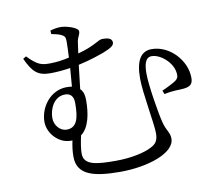

<svg xmlns="http://www.w3.org/2000/svg" viewBox="-86 -871 1173 1023"><g transform="rotate(-10 500.0 -359.5)"><path d="M242 -223C208 -223 177 -256 177 -297C177 -346 205 -409 265 -409C293 -409 311 -393 311 -356C311 -275 299 -223 242 -223ZM371 -360C371 -390 364 -410 350 -423L365 -552C434 -567 488 -587 507 -594C544 -609 565 -620 565 -638C565 -664 534 -666 512 -666C490 -666 467 -637 373 -612L382 -676C388 -705 398 -708 398 -728C398 -748 335 -767 305 -767C286 -767 269 -764 248 -758L249 -739C264 -736 289 -731 302 -724C319 -716 323 -708 323 -685C323 -668 322 -637 320 -599C289 -592 253 -586 216 -586C172 -586 150 -589 96 -645L79 -635C113 -562 139 -534 208 -534C245 -534 282 -538 317 -543L309 -444C300 -445 291 -446 281 -446C191 -446 132 -362 132 -284C132 -223 187 -161 252 -161H262C256 -133 252 -106 252 -75C252 24 339 48 485 48C636 48 783 -2 783 -79C783 -114 764 -123 751 -173C739 -218 712 -378 712 -443C712 -495 722 -530 755 -530C805 -530 872 -471 872 -409C872 -396 870 -389 856 -378C841 -368 806 -350 780 -339L788 -319C834 -330 865 -327 894 -330C931 -334 944 -347 944 -380C944 -475 858 -567 762 -567C705 -567 674 -524 674 -423C674 -344 707 -173 707 -122C707 -80 692 -64 666 -51C630 -31 555 -14 473 -14C370 -14 298 -19 298 -83C298 -107 303 -141 312 -180C358 -214 371 -289 371 -360Z"/></g></svg>

Font: Source Han Serif KR
Style: Regular
Weight: 400
Designer: Ryoko NISHIZUKA 西塚涼子 (kana & ideographs); Frank Grießhammer (Latin, Greek & Cyrillic); Wenlong ZHANG 张文龙 (bopomofo); San
Foundry: Adobe
Version: Version 2.001;hotconv 1.1.0;makeotfexe 2.6.0